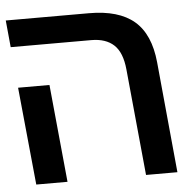

<svg xmlns="http://www.w3.org/2000/svg" viewBox="-65 -656 712 704"><g transform="rotate(-5 291.0 -304.5)"><path d="M287.5 -510H-9L-18.5 -609H287.5Q397 -609 454 -560.5Q511 -512 521 -408L560 0H444.5L406.5 -392Q400.5 -454.5 370.8 -482.2Q341 -510 287.5 -510ZM5 -359.5H120.5L155.5 0H40.5Z"/></g></svg>

Font: JuliaMono Medium
Style: Italic
Weight: 500
Italic angle: -9°
Monospace: yes
Designer: cormullion
Foundry: corm
Version: Version 0.054; ttfautohint (v1.8.4)